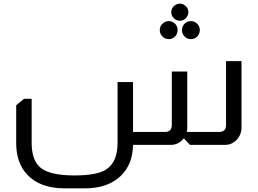

<svg xmlns="http://www.w3.org/2000/svg" viewBox="-20 -796 1416 1055"><path d="M968 -776Q987 -776 1001 -762Q1015 -748 1015 -729Q1015 -710 1001 -696Q987 -682 968 -682Q949 -682 935 -696Q921 -710 921 -729Q921 -748 935 -762Q949 -776 968 -776ZM907 -680Q928 -680 942 -665.5Q956 -651 956 -631Q956 -610 942 -595.5Q928 -581 907 -581Q887 -581 872.5 -595.5Q858 -610 858 -631Q858 -651 872.5 -665.5Q887 -680 907 -680ZM1029 -680Q1049 -680 1063.5 -665.5Q1078 -651 1078 -631Q1078 -610 1063.5 -595.5Q1049 -581 1029 -581Q1008 -581 994 -595.5Q980 -610 980 -631Q980 -651 994 -665.5Q1008 -680 1029 -680ZM1307 -460V-95Q1307 -56 1280.5 -28Q1254 0 1217 0H1024L991 -35H989Q961 0 919 0H711Q709 110 641 173Q570 239 446 239H335Q201 239 130 164Q69 99 69 -9V-218L112 -253H154V-11Q154 89 206.5 128.5Q259 168 390 168Q515 168 565 134Q626 93 626 -11V-345H711V-71H886Q924 -71 924 -109V-403H1009V-95Q1009 -82 1006 -71H1184Q1222 -71 1222 -109V-460Z"/></svg>

Font: Almarai
Style: Regular
Weight: 400
Designer: Boutros International 2019
Foundry: Created by Boutros International 2019
Version: Version 1.10